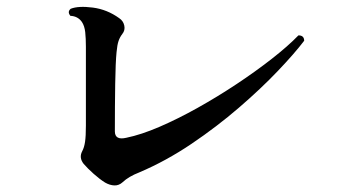

<svg xmlns="http://www.w3.org/2000/svg" viewBox="-20 -640 1040 570"><path d="M292 -98Q276 -108 258 -124Q240 -140 228 -154Q214 -172 224 -191Q230 -202 232.5 -219Q235 -236 235 -267V-501Q235 -526 233 -544.5Q231 -563 223 -575Q211 -592 189 -593Q179 -605 190 -614Q213 -623 255.5 -617.5Q298 -612 334 -586Q346 -578 349 -564Q352 -550 343 -539Q336 -530 332 -518.5Q328 -507 326 -485Q323 -455 322 -391Q321 -327 321 -250Q321 -223 355 -231Q399 -240 453.5 -263.5Q508 -287 567 -320Q626 -353 682.5 -390.5Q739 -428 787 -465.5Q835 -503 866 -535Q883 -535 883 -519Q855 -482 805 -429.5Q755 -377 689.5 -320.5Q624 -264 548.5 -213Q473 -162 393 -128Q362 -116 344 -99Q333 -89 319.5 -89.5Q306 -90 292 -98Z"/></svg>

Font: Zen Old Mincho
Style: Bold
Weight: 700
Designer: Yoshimichi Ohira
Foundry: Positype
Version: Version 1.500